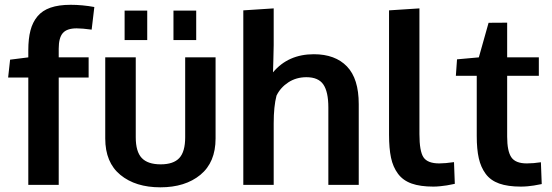

<svg xmlns="http://www.w3.org/2000/svg" viewBox="-20 -778 2325 808"><path d="M99.1 0V-451.7H14.2L22.5 -526.9L99.1 -536.6V-566.4Q99.1 -615.2 108.2 -649.9Q117.2 -684.6 137.7 -709.2Q158.2 -733.9 192.6 -745.8Q227.1 -757.8 277.3 -757.8Q326.2 -757.8 377 -748.5L365.7 -653.3Q325.7 -658.7 302.7 -658.7Q261.7 -658.7 244.4 -638.9Q227.1 -619.1 227.1 -573.2V-536.6H353V-451.7H227.1V0Z M504.4 -609.4V-733.4H599.6V-609.4ZM710 -609.4V-733.4H805.7V-609.4ZM422.9 -195.3V-536.6H551.3V-200.2Q551.3 -140.1 576.4 -113.3Q601.6 -86.4 656.2 -86.4Q710 -86.4 734.6 -113Q759.3 -139.6 759.3 -200.2V-536.6H887.2V-195.3Q887.2 -94.7 823.2 -42.2Q759.3 10.3 654.8 10.3Q550.3 10.3 486.6 -42Q422.9 -94.2 422.9 -195.3Z M1003.9 0V-734.4L1131.8 -742.7V-587.9Q1131.8 -576.7 1130.4 -525.6Q1128.9 -474.6 1128.9 -473.6Q1192.9 -549.8 1300.8 -549.8Q1390.6 -549.8 1440.2 -498.3Q1489.7 -446.8 1489.7 -339.8V0H1361.8V-325.7Q1361.8 -391.6 1340.8 -422.4Q1319.8 -453.1 1269.5 -453.1Q1226.6 -453.1 1193.4 -431.4Q1160.2 -409.7 1143.6 -375.5Q1131.8 -330.6 1131.8 -258.3V0Z M1803.7 7.3Q1748.5 7.3 1712.2 -5.6Q1675.8 -18.6 1654.8 -46.9Q1633.8 -75.2 1625.5 -114.3Q1617.2 -153.3 1617.2 -211.4V-734.4L1745.1 -742.7V-213.9Q1745.1 -141.6 1762.2 -116Q1779.3 -90.3 1828.6 -90.3Q1853 -90.3 1890.6 -95.7L1894 -4.4Q1893.6 -4.4 1882.1 -2Q1870.6 0.5 1860.1 2.2Q1849.6 3.9 1833.5 5.6Q1817.4 7.3 1803.7 7.3Z M2171.9 7.3Q2117.2 7.3 2080.8 -5.6Q2044.4 -18.6 2023.9 -46.4Q2003.4 -74.2 1994.9 -112.1Q1986.3 -149.9 1986.3 -205.6V-459H1898.4L1903.3 -528.3L1995.1 -536.6L2036.1 -682.1L2114.3 -682.6V-536.6H2247.6V-459H2114.3V-203.1Q2114.3 -142.1 2131.8 -116.2Q2149.4 -90.3 2196.8 -90.3Q2224.6 -90.3 2256.3 -95.2L2259.8 -3.4Q2258.8 -3.4 2247.8 -1.2Q2236.8 1 2226.8 2.7Q2216.8 4.4 2201.2 5.9Q2185.5 7.3 2171.9 7.3Z"/></svg>

Font: Oxygen
Style: Bold
Weight: 700
Designer: vernon adams
Foundry: Vernon Adams
Version: Version 0.2.3 webfont; ttfautohint (v0.93.3-1d66) -l 8 -r 50